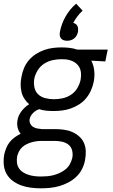

<svg xmlns="http://www.w3.org/2000/svg" viewBox="-40 -799 610 1041"><path d="M182 222Q154 222 126.5 218.5Q99 215 74.5 206Q50 197 29 181.5Q8 166 -4.5 143.5Q-17 121 -19.5 93.5Q-22 66 -17 38Q-13 21 -6 3.5Q1 -14 12.5 -28.5Q24 -43 40 -54.5Q56 -66 72 -74Q60 -88 55.5 -107.5Q51 -127 55 -148Q59 -173 76.5 -196Q94 -219 118 -234Q103 -247 92 -264Q81 -281 76.5 -300.5Q72 -320 72 -341.5Q72 -363 77 -385Q81 -408 90.5 -430.5Q100 -453 116.5 -472.5Q133 -492 155 -506Q177 -520 200 -528Q223 -536 246.5 -539Q270 -542 293 -542Q315 -542 337 -539.5Q359 -537 379 -530H544L531 -466L455 -470Q468 -445 471 -415Q474 -385 468 -355Q463 -331 453 -308.5Q443 -286 427 -266.5Q411 -247 389 -233Q367 -219 344 -211Q321 -203 297.5 -200Q274 -197 251 -197Q230 -197 210.5 -199Q191 -201 173 -207Q163 -204 155 -199Q147 -194 140 -187Q133 -180 128 -172Q123 -164 121 -155Q118 -142 123.5 -130Q129 -118 139 -111.5Q149 -105 161.5 -102.5Q174 -100 187 -99H257Q281 -99 305 -96Q329 -93 350 -84Q371 -75 388.5 -60Q406 -45 415 -24.5Q424 -4 425 20Q426 44 421 69Q417 93 405 117Q393 141 373.5 159.5Q354 178 330 190.5Q306 203 281.5 210Q257 217 232 219.5Q207 222 182 222ZM252 -261Q275 -261 299 -266Q323 -271 344.5 -285Q366 -299 379 -321Q392 -343 397 -366Q401 -387 398.5 -407.5Q396 -428 384.5 -443Q373 -458 355 -466.5Q337 -475 317 -477L293 -478Q270 -478 246 -473Q222 -468 200 -454Q178 -440 164.5 -418Q151 -396 146 -373Q142 -349 146.5 -326Q151 -303 166.5 -288Q182 -273 205 -267Q228 -261 252 -261ZM182 158Q199 158 216.5 156.5Q234 155 251 150.5Q268 146 285 138Q302 130 316 118.5Q330 107 339 90.5Q348 74 352 57Q356 36 351 16.5Q346 -3 331.5 -14.5Q317 -26 297.5 -30.5Q278 -35 257 -35H184Q171 -35 157 -33Q143 -31 129.5 -27Q116 -23 103 -16.5Q90 -10 79.5 0Q69 10 62.5 23Q56 36 53 49Q50 67 52 83.5Q54 100 63 113.5Q72 127 85.5 135.5Q99 144 115 149Q131 154 147.5 156Q164 158 182 158ZM324 -578Q314 -578 305 -581Q296 -584 290.5 -591Q285 -598 284 -607.5Q283 -617 285 -627Q289 -648 296.5 -668.5Q304 -689 315 -708.5Q326 -728 340.5 -746Q355 -764 373 -779L408 -741Q392 -727 379.5 -710Q367 -693 357 -675Q365 -673 371 -668.5Q377 -664 380 -657.5Q383 -651 383.5 -643Q384 -635 383 -627Q381 -617 376 -607.5Q371 -598 362.5 -591Q354 -584 344 -581Q334 -578 324 -578Z"/></svg>

Font: Lode Term
Style: Italic
Weight: 400
Italic angle: -11°
Monospace: yes
Designer: Belleve Invis
Foundry: Belleve Invis
Version: Version 29.2.0